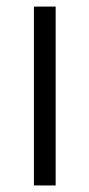

<svg xmlns="http://www.w3.org/2000/svg" viewBox="-20 -566 273 586"><path d="M83.5 0V-545.9H149.9V0Z"/></svg>

Font: Inter Light
Style: Regular
Weight: 300
Designer: Rasmus Andersson
Foundry: rsms
Version: Version 4.000;git-a52131595